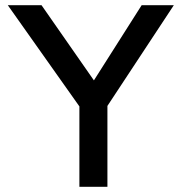

<svg xmlns="http://www.w3.org/2000/svg" viewBox="-20 -720 700 740"><path d="M379 -289 394 -357V0H286V-349L293 -300L10 -700H140L356 -390L331 -393L526 -700H650Z"/></svg>

Font: Lexend
Style: Regular
Weight: 400
Designer: Thomas Jockin
Foundry: Lexend
Version: Version 1.000